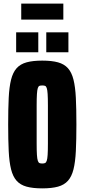

<svg xmlns="http://www.w3.org/2000/svg" viewBox="-20 -1030 466 1058"><path d="M213 8Q161 8 126.5 -1.5Q92 -11 71.5 -34Q51 -57 41 -97Q31 -137 28 -198Q25 -259 25 -344Q25 -430 28 -490.5Q31 -551 41 -591Q51 -631 71.5 -654Q92 -677 126.5 -686.5Q161 -696 213 -696Q265 -696 299.5 -686.5Q334 -677 354.5 -654Q375 -631 385 -591Q395 -551 398 -490.5Q401 -430 401 -344Q401 -259 398 -198Q395 -137 385 -97Q375 -57 354.5 -34Q334 -11 299.5 -1.5Q265 8 213 8ZM213 -129Q222 -129 228 -131.5Q234 -134 237.5 -144Q241 -154 242.5 -176.5Q244 -199 244 -240Q244 -281 244 -344Q244 -408 244 -448.5Q244 -489 242.5 -512Q241 -535 237.5 -545Q234 -555 228 -557Q222 -559 213 -559Q203 -559 197.5 -557Q192 -555 188.5 -545Q185 -535 183.5 -512Q182 -489 182 -448.5Q182 -408 182 -344Q182 -281 182 -240Q182 -199 183.5 -176.5Q185 -154 188.5 -144Q192 -134 197.5 -131.5Q203 -129 213 -129ZM69 -742V-852H191V-742ZM235 -742V-852H357V-742ZM97 -922V-1010H329V-922Z"/></svg>

Font: Saira ExtraCondensed Black
Style: Regular
Weight: 900
Width: 2
Designer: Hector Gatti with collaboration of the Omnibus-Type team
Foundry: Omnibus-Type
Version: Version 1.101